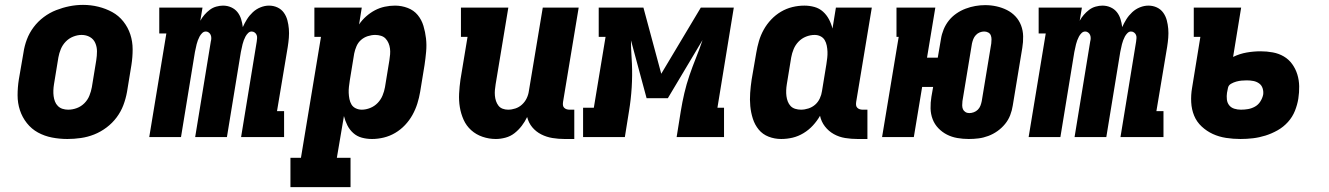

<svg xmlns="http://www.w3.org/2000/svg" viewBox="-20 -561 5440 786"><path d="M256 8Q224 8 193 2Q162 -4 135.5 -18.5Q109 -33 90 -57Q71 -81 61.5 -110Q52 -139 52 -171Q52 -203 57 -235L76 -345Q80 -373 90 -399.5Q100 -426 117.5 -449.5Q135 -473 159 -491Q183 -509 210 -519.5Q237 -530 264.5 -535.5Q292 -541 320 -541Q352 -541 382.5 -533.5Q413 -526 439.5 -511.5Q466 -497 485 -473Q504 -449 513.5 -420Q523 -391 523 -359Q523 -327 518 -295L500 -185Q495 -157 485 -130.5Q475 -104 457.5 -80.5Q440 -57 416 -39Q392 -21 365.5 -10.5Q339 0 311 4Q283 8 256 8ZM259 -112Q277 -112 294.5 -118.5Q312 -125 325.5 -138.5Q339 -152 346 -169.5Q353 -187 356 -204L374 -314Q377 -333 377 -351Q377 -369 370 -385Q363 -401 348 -409.5Q333 -418 314 -418Q297 -418 279.5 -411Q262 -404 249 -390.5Q236 -377 229 -360Q222 -343 219 -326L201 -216Q199 -204 198.5 -191.5Q198 -179 199.5 -167.5Q201 -156 205 -145.5Q209 -135 217 -127Q225 -119 236 -115.5Q247 -112 259 -112Z M591 0 661 -424H632V-530H809L800 -476Q807 -489 817 -500.5Q827 -512 839 -521Q851 -530 865.5 -534Q880 -538 893 -538Q911 -538 926.5 -531Q942 -524 952 -511.5Q962 -499 967 -483Q972 -467 974 -450Q981 -466 991 -482Q1001 -498 1015 -511Q1029 -524 1046.5 -531Q1064 -538 1081 -538Q1100 -538 1116 -530.5Q1132 -523 1142 -509Q1152 -495 1156.5 -478Q1161 -461 1162.5 -443Q1164 -425 1162.5 -406.5Q1161 -388 1158 -369L1114 -106H1143V0H967L1031 -391Q1032 -398 1032.5 -405Q1033 -412 1030.5 -418Q1028 -424 1022.5 -428Q1017 -432 1010 -432Q1002 -432 995.5 -425.5Q989 -419 985 -411.5Q981 -404 978 -396Q975 -388 973 -380Q971 -372 969.5 -364Q968 -356 966 -348L909 0H779L843 -391Q845 -398 845 -405Q845 -412 842.5 -418Q840 -424 834.5 -428Q829 -432 823 -432Q814 -432 807.5 -425.5Q801 -419 797 -411.5Q793 -404 790 -396Q787 -388 785 -380Q783 -372 781.5 -364Q780 -356 778 -348L721 0Z M1169 205V85H1212L1294 -410H1267V-530H1461L1450 -461Q1462 -479 1479 -494Q1496 -509 1515 -519Q1534 -529 1555 -533.5Q1576 -538 1597 -538Q1624 -538 1649 -528.5Q1674 -519 1690 -499.5Q1706 -480 1713.5 -455Q1721 -430 1724 -403.5Q1727 -377 1724.5 -349.5Q1722 -322 1718 -295L1700 -185Q1696 -161 1688.5 -137Q1681 -113 1668.5 -90.5Q1656 -68 1638 -49Q1620 -30 1598 -17Q1576 -4 1551.5 2Q1527 8 1503 8Q1481 8 1461 2.5Q1441 -3 1426 -16.5Q1411 -30 1402 -48Q1393 -66 1388 -86L1359 85H1415V205ZM1461 -112Q1478 -112 1495.5 -119Q1513 -126 1526 -139.5Q1539 -153 1546 -170Q1553 -187 1556 -204L1574 -314Q1576 -326 1577 -338.5Q1578 -351 1576.5 -362.5Q1575 -374 1570.5 -384.5Q1566 -395 1558.5 -403Q1551 -411 1539.5 -414.5Q1528 -418 1516 -418Q1501 -418 1485.5 -413Q1470 -408 1458 -397.5Q1446 -387 1439.5 -372Q1433 -357 1430 -342L1412 -232Q1410 -219 1408.5 -206Q1407 -193 1407.5 -180.5Q1408 -168 1410.5 -155.5Q1413 -143 1419 -133Q1425 -123 1436.5 -117.5Q1448 -112 1461 -112Z M2010 8Q1982 8 1955.5 -1Q1929 -10 1909 -28Q1889 -46 1878 -70.5Q1867 -95 1862.5 -122Q1858 -149 1859.5 -178Q1861 -207 1865 -235L1894 -410H1867V-530H2061L2009 -216Q2007 -204 2006 -192.5Q2005 -181 2006 -169.5Q2007 -158 2010.5 -147.5Q2014 -137 2020.5 -128.5Q2027 -120 2037.5 -116Q2048 -112 2060 -112Q2075 -112 2090 -117Q2105 -122 2117 -133Q2129 -144 2136 -158.5Q2143 -173 2145 -188L2202 -530H2349L2285 -144Q2284 -137 2284.5 -131Q2285 -125 2289 -120.5Q2293 -116 2299 -114Q2305 -112 2311 -112H2331V8H2291Q2266 8 2241.5 4Q2217 0 2195.5 -11Q2174 -22 2159 -40Q2144 -58 2138 -82Q2129 -63 2116 -46Q2103 -29 2086.5 -16Q2070 -3 2049.5 2.5Q2029 8 2010 8Z M2367 0V-120H2411L2459 -410H2431V-530H2614L2687 -259L2849 -530H2984L2917 -120H2944V0H2750L2767 -106Q2773 -143 2781.5 -179.5Q2790 -216 2802.5 -252.5Q2815 -289 2829.5 -325Q2844 -361 2856 -397L2714 -159H2627L2563 -396Q2563 -381 2563.5 -366Q2564 -351 2565 -336L2567 -300Q2569 -252 2566 -203Q2563 -154 2555 -106L2538 0Z M3178 8Q3151 8 3126.5 -1.5Q3102 -11 3086 -30.5Q3070 -50 3062 -75Q3054 -100 3051.5 -126.5Q3049 -153 3051 -180.5Q3053 -208 3057 -235L3076 -345Q3080 -369 3087 -393Q3094 -417 3106.5 -439.5Q3119 -462 3137 -481Q3155 -500 3177 -513Q3199 -526 3223.5 -532Q3248 -538 3273 -538Q3294 -538 3314 -532.5Q3334 -527 3349 -513.5Q3364 -500 3373.5 -482Q3383 -464 3388 -444L3402 -530H3549L3485 -144Q3484 -137 3484.5 -131Q3485 -125 3489 -120.5Q3493 -116 3499 -114Q3505 -112 3511 -112H3531V8H3491Q3465 8 3440 4Q3415 0 3393.5 -12Q3372 -24 3357 -43.5Q3342 -63 3337 -87Q3325 -66 3308 -47.5Q3291 -29 3269.5 -16Q3248 -3 3225 2.5Q3202 8 3178 8ZM3259 -112Q3274 -112 3289.5 -117Q3305 -122 3317 -132.5Q3329 -143 3336 -158Q3343 -173 3345 -188L3363 -298Q3365 -311 3366.5 -324Q3368 -337 3367.5 -349.5Q3367 -362 3364.5 -374.5Q3362 -387 3356 -397Q3350 -407 3339 -412.5Q3328 -418 3315 -418Q3297 -418 3279.5 -411Q3262 -404 3249 -390.5Q3236 -377 3229 -360Q3222 -343 3219 -326L3201 -216Q3199 -204 3198.5 -191.5Q3198 -179 3199.5 -167.5Q3201 -156 3205 -145.5Q3209 -135 3216.5 -127Q3224 -119 3235.5 -115.5Q3247 -112 3259 -112Z M3946 8Q3922 8 3899 4Q3876 0 3856.5 -10Q3837 -20 3821.5 -36Q3806 -52 3798 -73Q3790 -94 3789.5 -117.5Q3789 -141 3793 -165L3800 -205H3755L3721 0H3591L3659 -410H3650V-530H3809L3775 -325H3819L3832 -401Q3835 -421 3843 -440.5Q3851 -460 3864 -476.5Q3877 -493 3895 -505.5Q3913 -518 3933 -525.5Q3953 -533 3973 -536.5Q3993 -540 4013 -540Q4037 -540 4059.5 -535Q4082 -530 4102 -520Q4122 -510 4137 -494Q4152 -478 4160 -457Q4168 -436 4168.5 -412.5Q4169 -389 4165 -365L4126 -129Q4123 -109 4115.5 -89.5Q4108 -70 4094.5 -53.5Q4081 -37 4063.5 -24.5Q4046 -12 4026 -4.5Q4006 3 3986 5.5Q3966 8 3946 8ZM3948 -98Q3957 -98 3966.5 -101.5Q3976 -105 3983 -112Q3990 -119 3993.5 -128Q3997 -137 3999 -147L4038 -383Q4039 -391 4039 -400Q4039 -409 4036 -416.5Q4033 -424 4025.5 -428Q4018 -432 4009 -432Q4000 -432 3991 -428.5Q3982 -425 3975 -417.5Q3968 -410 3964.5 -401Q3961 -392 3959 -383L3920 -147Q3919 -139 3919 -130Q3919 -121 3922 -114Q3925 -107 3932 -102.5Q3939 -98 3948 -98Z M4191 0 4261 -424H4232V-530H4409L4400 -476Q4407 -489 4417 -500.5Q4427 -512 4439 -521Q4451 -530 4465.5 -534Q4480 -538 4493 -538Q4511 -538 4526.5 -531Q4542 -524 4552 -511.5Q4562 -499 4567 -483Q4572 -467 4574 -450Q4581 -466 4591 -482Q4601 -498 4615 -511Q4629 -524 4646.5 -531Q4664 -538 4681 -538Q4700 -538 4716 -530.5Q4732 -523 4742 -509Q4752 -495 4756.5 -478Q4761 -461 4762.5 -443Q4764 -425 4762.5 -406.5Q4761 -388 4758 -369L4714 -106H4743V0H4567L4631 -391Q4632 -398 4632.5 -405Q4633 -412 4630.5 -418Q4628 -424 4622.5 -428Q4617 -432 4610 -432Q4602 -432 4595.5 -425.5Q4589 -419 4585 -411.5Q4581 -404 4578 -396Q4575 -388 4573 -380Q4571 -372 4569.5 -364Q4568 -356 4566 -348L4509 0H4379L4443 -391Q4445 -398 4445 -405Q4445 -412 4442.5 -418Q4440 -424 4434.5 -428Q4429 -432 4423 -432Q4414 -432 4407.5 -425.5Q4401 -419 4397 -411.5Q4393 -404 4390 -396Q4387 -388 4385 -380Q4383 -372 4381.5 -364Q4380 -356 4378 -348L4321 0Z M5058 8Q5058 8 5058 8Q5058 8 5058 8Q5028 8 4999 3.5Q4970 -1 4945 -12.5Q4920 -24 4899.5 -43Q4879 -62 4868.5 -87.5Q4858 -113 4856.5 -142.5Q4855 -172 4860 -201L4894 -410H4867V-530H5061L5028 -328Q5055 -341 5083.5 -346Q5112 -351 5141 -351Q5166 -351 5190.5 -346.5Q5215 -342 5235.5 -330Q5256 -318 5270 -298.5Q5284 -279 5291 -256Q5298 -233 5298.5 -208Q5299 -183 5295 -157Q5291 -132 5281 -107Q5271 -82 5252.5 -61.5Q5234 -41 5210 -27.5Q5186 -14 5160.5 -6Q5135 2 5109.5 5Q5084 8 5058 8ZM5060 -112Q5075 -112 5089.5 -114.5Q5104 -117 5117.5 -124.5Q5131 -132 5139.5 -145.5Q5148 -159 5151 -173Q5153 -186 5149 -199Q5145 -212 5134.5 -219.5Q5124 -227 5111 -229.5Q5098 -232 5084 -232Q5073 -232 5062.5 -231Q5052 -230 5041 -227Q5030 -224 5019.5 -218Q5009 -212 5007 -201L5003 -181Q5001 -168 5002.5 -154Q5004 -140 5012 -130Q5020 -120 5033 -116Q5046 -112 5060 -112Z"/></svg>

Font: Iosevka Curly Slab HvEx
Style: Italic
Weight: 900
Width: 7
Italic angle: -9°
Monospace: yes
Designer: Belleve Invis
Foundry: Belleve Invis
Version: Version 11.1.0; ttfautohint (v1.8.3)